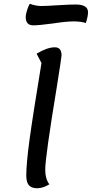

<svg xmlns="http://www.w3.org/2000/svg" viewBox="-20 -978 489 1023"><path d="M201 -642 175 -692Q232 -726 272 -726Q308 -726 308 -683Q308 -674 283 -517Q221 -140 221 -75Q221 -24 243 4Q209 25 178 25Q148 25 134 9Q120 -7 120 -43Q120 -105 137 -231Q154 -357 201 -642ZM117 -888Q117 -901 124.5 -924.5Q132 -948 139 -958Q150 -953 167.5 -949.5Q185 -946 199 -946Q228 -946 286 -950Q350 -954 383 -954Q449 -954 449 -913Q449 -890 437 -855Q429 -859 410.5 -861.5Q392 -864 374 -864Q332 -864 262 -853Q188 -843 157 -843Q117 -843 117 -888Z"/></svg>

Font: Lemonada Light
Style: Regular
Weight: 300
Designer: Mohamed Gaber (Arabic) Eduardo Tunni (Latin)
Foundry: Kief Type Foundry
Version: Version 3.006